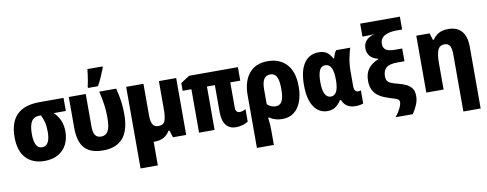

<svg xmlns="http://www.w3.org/2000/svg" viewBox="-78 -1191 4660 1838"><g transform="rotate(-10 2252.0 -272.5)"><path d="M271 10Q157 10 91.5 -59.5Q26 -129 26 -264Q26 -407 98.5 -480Q171 -553 320 -553H553V-426H435Q473 -391 494 -343Q515 -295 515 -233Q515 -162 486.5 -107Q458 -52 403 -21Q348 10 271 10ZM271 -123Q310 -123 329 -159Q348 -195 348 -261Q348 -313 339 -350.5Q330 -388 311 -426H297Q244 -426 219 -387.5Q194 -349 194 -265Q194 -197 212.5 -160Q231 -123 271 -123Z M842 8Q752 8 700 -23.5Q648 -55 626 -113Q604 -171 604 -250V-553H769V-239Q769 -179 787 -152.5Q805 -126 845 -126Q890 -126 912 -164Q934 -202 934 -297Q934 -359 925.5 -421.5Q917 -484 900 -553H1065Q1083 -483 1091 -423Q1099 -363 1099 -301Q1099 -142 1034 -67Q969 8 842 8ZM800 -622Q805 -641 810.5 -671.5Q816 -702 820 -733.5Q824 -765 826 -785H973V-773Q958 -734 940 -692Q922 -650 897 -606H800Z M1337 11Q1333 11 1330 11V240H1162V-553H1330V-244Q1330 -188 1346 -159Q1362 -130 1402 -130Q1452 -130 1466 -169Q1480 -208 1480 -277V-553H1648V0H1519L1498 -69H1488Q1465 -30 1428.5 -9.5Q1392 11 1337 11Z M2130 10Q2069 10 2035 -33Q2001 -76 2001 -164V-422H1924V0H1773V-422H1688V-497L1774 -553H2248V-422H2151V-179Q2151 -152 2162 -139.5Q2173 -127 2191 -127Q2206 -127 2221.5 -132Q2237 -137 2250 -144V-23Q2231 -10 2199 0Q2167 10 2130 10Z M2293 -273Q2293 -405 2355.5 -482.5Q2418 -560 2539 -560Q2653 -560 2721 -487Q2789 -414 2789 -270Q2789 -187 2765.5 -124Q2742 -61 2696 -25.5Q2650 10 2582 10Q2512 10 2459 -26H2449Q2454 10 2456 41.5Q2458 73 2458 105V240H2293ZM2540 -121Q2582 -121 2601.5 -156Q2621 -191 2621 -276Q2621 -360 2601.5 -395.5Q2582 -431 2540 -431Q2499 -431 2478.5 -399Q2458 -367 2458 -298V-156Q2473 -140 2495.5 -130.5Q2518 -121 2540 -121Z M3021 10Q2938 10 2889.5 -63Q2841 -136 2841 -274Q2841 -413 2891 -486Q2941 -559 3034 -559Q3082 -559 3111.5 -538.5Q3141 -518 3163 -476H3170Q3175 -496 3183 -516Q3191 -536 3203 -550H3339Q3327 -513 3315 -452.5Q3303 -392 3303 -326V-185Q3303 -151 3314 -138Q3325 -125 3342 -125Q3357 -125 3369 -130V-3Q3363 1 3341.5 5.5Q3320 10 3293 10Q3248 10 3215.5 -9Q3183 -28 3165 -72H3155Q3131 -34 3099.5 -12Q3068 10 3021 10ZM3076 -121Q3151 -121 3151 -268V-274Q3151 -348 3132.5 -387Q3114 -426 3074 -426Q3035 -426 3017.5 -388Q3000 -350 3000 -276Q3000 -195 3020 -158Q3040 -121 3076 -121Z M3652 181Q3681 145 3700 107Q3719 69 3719 46Q3719 24 3698.5 14Q3678 4 3636 -7Q3607 -16 3575.5 -28.5Q3544 -41 3516 -62.5Q3488 -84 3470 -119Q3452 -154 3452 -208Q3452 -278 3485.5 -323.5Q3519 -369 3585 -395V-399Q3532 -411 3506.5 -442.5Q3481 -474 3481 -517Q3481 -564 3510 -595Q3539 -626 3593 -639Q3576 -637 3549 -635.5Q3522 -634 3499 -634H3473V-760H3859V-635H3800Q3734 -635 3689 -611Q3644 -587 3644 -531Q3644 -494 3669.5 -475Q3695 -456 3759 -456H3828V-332H3759Q3681 -332 3650 -304Q3619 -276 3619 -224Q3619 -193 3630.5 -176.5Q3642 -160 3669 -149.5Q3696 -139 3743 -127Q3773 -119 3805 -105Q3837 -91 3859 -63Q3881 -35 3881 15Q3881 58 3863 100Q3845 142 3819 181Z M3982 0V-553H4111L4132 -486H4141Q4164 -522 4200.5 -542.5Q4237 -563 4292 -563Q4380 -563 4424 -511Q4468 -459 4468 -359V240H4300V-312Q4300 -374 4284 -399.5Q4268 -425 4234 -425Q4186 -425 4168 -384Q4150 -343 4150 -261V0Z"/></g></svg>

Font: Noto Sans Mono SemiCondensed Black
Style: Regular
Weight: 900
Width: 4
Designer: Monotype Design Team
Foundry: Monotype Imaging Inc.
Version: Version 2.014; ttfautohint (v1.8.4.7-5d5b)